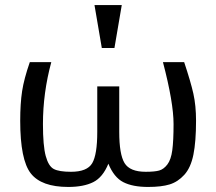

<svg xmlns="http://www.w3.org/2000/svg" viewBox="-20 -730 856 760"><path d="M98 -484H183Q150 -362 150 -239Q150 -153 161 -112.5Q172 -72 193 -61Q214 -50 261 -50Q325 -50 345 -84Q365 -118 365 -208V-388H452V-208Q452 -119 473 -84.5Q494 -50 557 -50Q592 -50 610 -55Q628 -60 642.5 -79Q657 -98 662 -135.5Q667 -173 667 -239Q667 -324 625 -484H709Q735 -406 745.5 -359Q756 -312 756 -252Q756 -169 745.5 -117.5Q735 -66 709.5 -38Q684 -10 651.5 0Q619 10 566 10Q505 10 468 -9Q431 -28 409 -82Q387 -28 349 -9Q311 10 250 10Q144 10 102 -43.5Q60 -97 60 -252Q60 -320 67.5 -369Q75 -418 98 -484ZM433 -540H383L354 -710H462Z"/></svg>

Font: Play
Style: Regular
Weight: 400
Designer: Jonas Hecksher
Foundry: Jonas Hecksher, Playtypeª, e-types AS
Version: Version 1.002